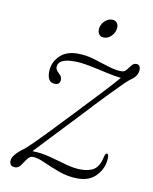

<svg xmlns="http://www.w3.org/2000/svg" viewBox="-73 -662 580 726"><g transform="rotate(10 217.0 -299.0)"><path d="M374 -90.5Q374 -52.5 347.8 -22.5Q321.5 7.5 275.5 7.5Q237.5 7.5 202.5 -5.2Q167.5 -18 139.5 -30.8Q111.5 -43.5 93.5 -43.5Q82 -43.5 73.2 -31Q64.5 -18.5 55.8 -5.8Q47 7 34 7Q13 7 13 -14Q13 -36 54 -66Q61.5 -71.5 79.2 -88.5Q97 -105.5 130.8 -140.5Q164.5 -175.5 220 -234Q278.5 -296 315.8 -335.8Q353 -375.5 369.5 -395.5Q347 -397.5 313.2 -405.2Q279.5 -413 245 -419.8Q210.5 -426.5 186.5 -426.5Q123 -426.5 123 -393Q123 -383 137 -370.5Q147.5 -361.5 147.5 -349.5Q147.5 -330 128 -330Q98.5 -330 98.5 -370.5Q98.5 -406 123.5 -431.8Q148.5 -457.5 192.5 -457.5Q225 -457.5 256 -448.2Q287 -439 315.2 -429.8Q343.5 -420.5 367.5 -420.5Q379 -420.5 386.2 -429.8Q393.5 -439 400.5 -448.2Q407.5 -457.5 418 -457.5Q434 -457.5 434 -438Q434 -413.5 406.5 -395.5Q401 -392 384.2 -375.8Q367.5 -359.5 332.2 -323Q297 -286.5 237 -222Q178 -159 144.2 -123.8Q110.5 -88.5 88.5 -64.5Q123 -64 156.8 -55Q190.5 -46 221.8 -37Q253 -28 280.5 -28Q313.5 -28 332.2 -41.2Q351 -54.5 359 -92.5Q362 -104.5 367.5 -104.5Q374 -104.5 374 -90.5ZM279.5 -534.5Q265.5 -534.5 259.5 -545.2Q253.5 -556 257 -570.5Q261 -585.5 272.8 -596Q284.5 -606.5 299 -606.5Q313.5 -606.5 319.5 -596Q325.5 -585.5 321.5 -570.5Q318 -556 306 -545.2Q294 -534.5 279.5 -534.5Z"/></g></svg>

Font: Fraunces 9pt S000 Thin
Style: Italic
Weight: 100
Italic angle: -16°
Version: Version 1.000; ttfautohint (v1.8.3)